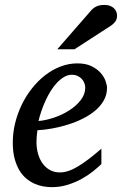

<svg xmlns="http://www.w3.org/2000/svg" viewBox="-20 -752 498 784"><path d="M328.1 -394Q328.1 -403.8 324.2 -413.3Q320.3 -422.9 313.5 -430.2Q306.6 -437.5 296.4 -442.1Q286.1 -446.8 273.9 -446.8Q257.3 -446.8 242.2 -438Q227.1 -429.2 213.1 -414.6Q199.2 -399.9 187.3 -380.9Q175.3 -361.8 165.8 -340.8Q156.2 -319.8 148.9 -298.3Q141.6 -276.9 137.2 -257.8Q168.9 -260.7 202.9 -272.5Q236.8 -284.2 264.6 -302.5Q292.5 -320.8 310.3 -344.2Q328.1 -367.7 328.1 -394ZM417 -393.1Q417 -365.7 404.3 -342.8Q391.6 -319.8 369.9 -301.3Q348.1 -282.7 319.6 -268.3Q291 -253.9 259.5 -243.9Q228 -233.9 195.3 -227.8Q162.6 -221.7 132.8 -220.2Q131.3 -210.4 130.1 -196.8Q128.9 -183.1 128.9 -173.8Q128.9 -146.5 135.5 -123.5Q142.1 -100.6 154.5 -83.7Q167 -66.9 184.6 -57.4Q202.1 -47.9 224.1 -47.9Q257.8 -47.9 298.3 -72.3Q338.9 -96.7 394 -145V-82Q379.9 -68.4 359.4 -52Q338.9 -35.6 312.7 -21.2Q286.6 -6.8 255.9 2.7Q225.1 12.2 190.9 12.2Q175.8 12.2 158 9.3Q140.1 6.3 122.6 -1.2Q105 -8.8 88.6 -22Q72.3 -35.2 59.8 -55.4Q47.4 -75.7 39.8 -103.8Q32.2 -131.8 32.2 -169.9Q32.2 -209.5 41.7 -248.8Q51.3 -288.1 68.6 -324Q85.9 -359.9 110.4 -390.9Q134.8 -421.9 164.1 -444.6Q193.4 -467.3 226.8 -480.2Q260.3 -493.2 295.9 -493.2Q330.6 -493.2 353.8 -481.7Q377 -470.2 391.1 -454.1Q405.3 -438 411.1 -420.9Q417 -403.8 417 -393.1ZM458 -689Q458 -674.8 451.7 -665.3Q445.3 -655.8 434.1 -647.9L284.2 -550.8H213.9L350.1 -707Q355 -712.9 360.4 -717.3Q365.7 -721.7 372.3 -725.1Q378.9 -728.5 387.5 -730.2Q396 -731.9 407.2 -731.9Q420.4 -731.9 429.9 -728Q439.5 -724.1 445.6 -718Q451.7 -711.9 454.8 -704.1Q458 -696.3 458 -689Z"/></svg>

Font: Charis SIL Phon
Style: Italic
Weight: 400
Italic angle: -11°
Foundry: SIL International
Version: Version 5.000